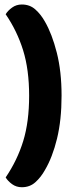

<svg xmlns="http://www.w3.org/2000/svg" viewBox="-20 -685 333 837"><path d="M75.1 131.2Q51.2 131.2 32.7 117.8Q14.2 104.3 4.7 88.5Q55.6 13.4 81.3 -70.4Q107 -154.1 107 -267.9Q107 -381.8 80.6 -466.3Q54.1 -550.9 4.7 -622.9Q14.2 -638.7 32.7 -652Q51.2 -665.4 75.1 -665.4Q110.1 -665.4 134.2 -643.7Q158.4 -622.1 175.9 -590.7Q206.8 -537.2 227.6 -455.4Q248.4 -373.6 248.4 -267.9Q248.4 -162 228.6 -80.7Q208.8 0.6 175.9 56.3Q158.4 87.7 134.2 109.4Q110.1 131.2 75.1 131.2Z"/></svg>

Font: Baloo Paaji 2
Style: Regular
Weight: 400
Designer: Shuchita Grover, Noopur Datye and Ek Type
Foundry: Ek Type
Version: Version 1.700